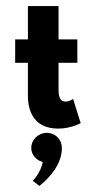

<svg xmlns="http://www.w3.org/2000/svg" viewBox="-20 -416 316 633"><path d="M134 22C107 22 83 44 83 72C83 94 100 113 121 118C114 155 88 180 88 180L110 197C146 168 184 124 184 72C184 44 163 22 134 22ZM72 -286H30V-209H72V-100C72 -50 92 8 172 8C214 8 246 -10 246 -10L221 -90C221 -90 209 -81 196 -81C180 -81 173 -94 173 -120V-209H235V-286H173V-396H72Z"/></svg>

Font: Hussar Tani
Style: Bold
Weight: 700
Foundry: Cannot Into Space Fonts
Version: Version 0.92